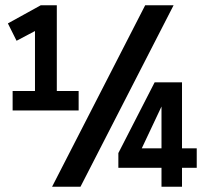

<svg xmlns="http://www.w3.org/2000/svg" viewBox="-20 -710 778 730"><path d="M10 -621 135 -690H196V-364H279V-290H28V-364H113V-592L43 -555ZM178 0 532 -690H640L286 0ZM430 -128 568 -397H672V-146H728V-72H672V0H594V-72H430ZM519 -146H594V-305Z"/></svg>

Font: Radio Canada Condensed Medium
Style: Regular
Weight: 500
Width: 3
Designer: Charles Daoud, Etienne Aubert Bonn, Alexandre Saumier Demers, Jacques Le Bailly
Foundry: Radio-Canada
Version: Version 2.104; ttfautohint (v1.8.4.7-5d5b);gftools[0.9.28.de